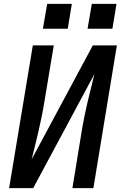

<svg xmlns="http://www.w3.org/2000/svg" viewBox="-20 -969 640 989"><path d="M27 0 149 -735H257L208 -441Q202 -404 194.5 -367.5Q187 -331 178.5 -294Q170 -257 161 -220.5Q152 -184 143 -148L458 -735H582L461 0H353L401 -294Q407 -331 414.5 -367.5Q422 -404 430.5 -441Q439 -478 448.5 -514.5Q458 -551 466 -587L151 0ZM559 -821H431L453 -949H580ZM329 -821H201L223 -949H350Z"/></svg>

Font: Iosevka SS04 Semibold Extended
Style: Italic
Weight: 600
Width: 7
Italic angle: -9°
Monospace: yes
Designer: Belleve Invis
Foundry: Belleve Invis
Version: Version 19.0.0; ttfautohint (v1.8.4)